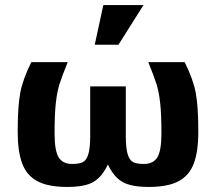

<svg xmlns="http://www.w3.org/2000/svg" viewBox="-20 -730 855 760"><path d="M50 0ZM50 -209Q50 -307 60 -361.5Q70 -416 104 -484H248Q225 -427 215.5 -397Q206 -367 201 -322.5Q196 -278 196 -202Q196 -134 212 -107.5Q228 -81 266 -81Q293 -81 307.5 -88Q322 -95 329.5 -119Q337 -143 337 -192V-388H478V-192Q478 -143 485.5 -119Q493 -95 507.5 -88Q522 -81 549 -81Q587 -81 603 -107.5Q619 -134 619 -202Q619 -278 614 -322.5Q609 -367 599.5 -397Q590 -427 567 -484H711Q745 -416 755 -361.5Q765 -307 765 -209Q765 -130 747 -82.5Q729 -35 686.5 -12.5Q644 10 569 10Q499 10 464.5 -10Q430 -30 407 -79Q384 -30 350 -10Q316 10 246 10Q171 10 128.5 -12.5Q86 -35 68 -82.5Q50 -130 50 -209ZM389 -710H548L449 -553H355Z"/></svg>

Font: Play
Style: Bold
Weight: 700
Designer: Jonas Hecksher (Cyrillic expansion: Cyreal)
Foundry: Jonas Hecksher, Playtype, e-types AS
Version: Version 2.101; ttfautohint (v1.5.65-e2d9)